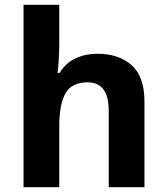

<svg xmlns="http://www.w3.org/2000/svg" viewBox="-20 -780 697 800"><path d="M227 -605Q227 -565 224.5 -528Q222 -491 220 -476H228Q254 -518 295 -537Q336 -556 386 -556Q475 -556 528.5 -508.5Q582 -461 582 -356V0H433V-319Q433 -437 345 -437Q278 -437 252.5 -390.5Q227 -344 227 -257V0H78V-760H227Z"/></svg>

Font: Noto Sans New Tai Lue
Style: Regular
Weight: 400
Designer: Monotype Design Team
Foundry: Monotype Imaging Inc.
Version: Version 2.003